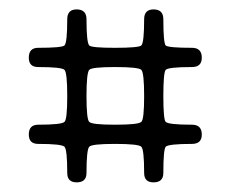

<svg xmlns="http://www.w3.org/2000/svg" viewBox="-20 -460 480 400"><path d="M160.2 -99.6Q160.2 -80.1 139.6 -80.1Q120.1 -80.1 120.1 -99.6Q120.1 -148.4 114.3 -154.3Q108.4 -160.2 59.6 -160.2Q40 -160.2 40 -179.7Q40 -200.2 59.6 -200.2Q108.4 -200.2 114.3 -206.1Q120.1 -210.9 120.1 -259.8Q120.1 -308.6 114.3 -314.5Q108.4 -320.3 59.6 -320.3Q40 -320.3 40 -339.8Q40 -360.4 59.6 -360.4Q108.4 -360.4 114.3 -365.2Q120.1 -371.1 120.1 -419.9Q120.1 -440.4 139.6 -440.4Q160.2 -440.4 160.2 -419.9Q160.2 -371.1 166 -365.2Q170.9 -360.4 219.7 -360.4Q268.6 -360.4 274.4 -365.2Q280.3 -371.1 280.3 -419.9Q280.3 -440.4 299.8 -440.4Q320.3 -440.4 320.3 -419.9Q320.3 -371.1 325.2 -365.2Q331.1 -360.4 379.9 -360.4Q400.4 -360.4 400.4 -339.8Q400.4 -320.3 379.9 -320.3Q331.1 -320.3 325.2 -314.5Q320.3 -308.6 320.3 -259.8Q320.3 -210.9 325.2 -206.1Q331.1 -200.2 379.9 -200.2Q400.4 -200.2 400.4 -179.7Q400.4 -160.2 379.9 -160.2Q331.1 -160.2 325.2 -154.3Q320.3 -148.4 320.3 -99.6Q320.3 -80.1 299.8 -80.1Q280.3 -80.1 280.3 -99.6Q280.3 -148.4 274.4 -154.3Q268.6 -160.2 219.7 -160.2Q170.9 -160.2 166 -154.3Q160.2 -148.4 160.2 -99.6ZM280.3 -259.8Q280.3 -308.6 274.4 -314.5Q268.6 -320.3 219.7 -320.3Q170.9 -320.3 166 -314.5Q160.2 -308.6 160.2 -259.8Q160.2 -210.9 166 -206.1Q170.9 -200.2 219.7 -200.2Q268.6 -200.2 274.4 -206.1Q280.3 -210.9 280.3 -259.8Z"/></svg>

Font: Demofont
Style: Regular
Weight: 400
Version: Version 1.0